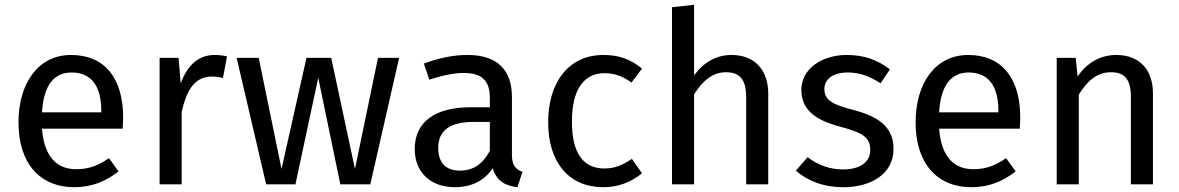

<svg xmlns="http://www.w3.org/2000/svg" viewBox="-20 -768 4914 800"><path d="M493 -279C493 -440 418 -539 276 -539C140 -539 57 -422 57 -258C57 -91 143 12 290 12C363 12 422 -13 474 -54L434 -109C388 -77 349 -63 297 -63C221 -63 164 -110 155 -232H491C492 -244 493 -261 493 -279ZM402 -300H155C162 -417 208 -466 278 -466C361 -466 402 -409 402 -306Z M874 -539C810 -539 761 -499 733 -420L724 -527H645V0H737V-301C759 -402 797 -449 863 -449C882 -449 893 -447 909 -443L926 -533C910 -537 891 -539 874 -539Z M1643 -527H1555L1459 -64L1360 -527H1257L1153 -64L1058 -527H966L1089 0H1211L1306 -444L1398 0H1523Z M2113 -123V-364C2113 -474 2055 -539 1928 -539C1869 -539 1811 -527 1746 -503L1769 -436C1823 -454 1872 -464 1911 -464C1984 -464 2021 -436 2021 -360V-321H1940C1793 -321 1708 -260 1708 -147C1708 -53 1771 12 1876 12C1940 12 1996 -12 2033 -67C2049 -15 2083 6 2136 12L2157 -52C2130 -62 2113 -77 2113 -123ZM1897 -57C1837 -57 1806 -90 1806 -152C1806 -224 1855 -260 1952 -260H2021V-139C1991 -84 1951 -57 1897 -57Z M2494 -539C2351 -539 2264 -427 2264 -259C2264 -89 2352 12 2494 12C2555 12 2608 -8 2655 -46L2613 -106C2573 -80 2542 -66 2498 -66C2415 -66 2363 -123 2363 -261C2363 -398 2415 -463 2498 -463C2542 -463 2575 -450 2611 -424L2655 -482C2606 -523 2556 -539 2494 -539Z M3028 -539C2962 -539 2910 -506 2872 -454V-748L2780 -738V0H2872V-375C2907 -430 2948 -467 3005 -467C3055 -467 3089 -444 3089 -365V0H3181V-378C3181 -477 3124 -539 3028 -539Z M3509 -539C3400 -539 3319 -478 3319 -394C3319 -320 3364 -271 3478 -241C3580 -214 3606 -194 3606 -142C3606 -92 3562 -62 3493 -62C3436 -62 3387 -81 3345 -113L3296 -57C3342 -17 3406 12 3495 12C3602 12 3703 -38 3703 -148C3703 -240 3639 -284 3528 -312C3443 -334 3415 -354 3415 -397C3415 -439 3452 -466 3512 -466C3561 -466 3602 -451 3649 -421L3688 -479C3638 -517 3583 -539 3509 -539Z M4231 -279C4231 -440 4156 -539 4014 -539C3878 -539 3795 -422 3795 -258C3795 -91 3881 12 4028 12C4101 12 4160 -13 4212 -54L4172 -109C4126 -77 4087 -63 4035 -63C3959 -63 3902 -110 3893 -232H4229C4230 -244 4231 -261 4231 -279ZM4140 -300H3893C3900 -417 3946 -466 4016 -466C4099 -466 4140 -409 4140 -306Z M4631 -539C4562 -539 4506 -503 4470 -449L4462 -527H4383V0H4475V-374C4510 -430 4550 -467 4609 -467C4660 -467 4692 -444 4692 -365V0H4784V-378C4784 -478 4728 -539 4631 -539Z"/></svg>

Font: FSans
Style: Regular
Weight: 400
Designer: Carrois Corporate & Edenspiekermann AG
Foundry: Carrois Corporate GbR & Edenspiekermann AG
Version: Version 4.106;PS 004.106;hotconv 1.0.70;makeotf.lib2.5.58329